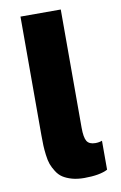

<svg xmlns="http://www.w3.org/2000/svg" viewBox="-87 -799 543 864"><g transform="rotate(-10 184.5 -367.5)"><path d="M253.9 -210Q253.9 -165 264.6 -147.9Q275.4 -130.9 303.2 -130.9Q320.3 -130.9 334 -136.2V-3.9Q297.9 15.1 227.1 15.1Q195.3 15.1 170.7 8.1Q146 1 129.6 -9.8Q113.3 -20.5 101.6 -39.1Q89.8 -57.6 83.7 -74.5Q77.6 -91.3 74.5 -116.9Q71.3 -142.6 70.6 -161.1Q69.8 -179.7 69.8 -208V-750H253.9Z"/></g></svg>

Font: Stilu Bold
Style: Regular
Weight: 700
Designer: Genilson Lima Santos
Foundry: Genilson Lima Santos
Version: Version 1.200;PS 001.200;hotconv 1.0.88;makeotf.lib2.5.64775